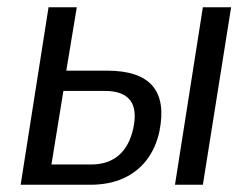

<svg xmlns="http://www.w3.org/2000/svg" viewBox="-20 -510 694 530"><path d="M37 0 114 -490H192L163 -315H275Q365 -315 401 -273Q437 -231 420 -147Q410 -101 384.5 -68Q359 -35 320 -17.5Q281 0 229 0ZM122 -56H232Q278 -56 307.5 -81Q337 -106 348 -156Q359 -208 339 -233.5Q319 -259 270 -259H155ZM463 0 540 -490H618L540 0Z"/></svg>

Font: Nunito Sans 10pt Condensed
Style: Italic
Weight: 400
Width: 3
Italic angle: -9°
Designer: Vernon Adams
Foundry: Vernon Adams
Version: Version 3.101;gftools[0.9.27]